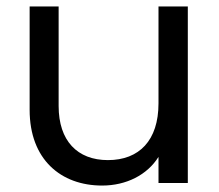

<svg xmlns="http://www.w3.org/2000/svg" viewBox="-20 -568 680 596"><path d="M72 -548V-227C72 -73 169 8 297 8C372 8 437 -25 472 -81V0H563V-548H472V-247C472 -132 412 -71 315 -71C220 -71 162 -131 162 -239V-548Z"/></svg>

Font: Poppins
Style: Regular
Weight: 400
Designer: Ninad Kale (Devanagari), Jonny Pinhorn (Latin)
Foundry: Indian Type Foundry
Version: 4.004